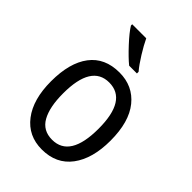

<svg xmlns="http://www.w3.org/2000/svg" viewBox="-226 -866 977 977"><g transform="rotate(45 262.5 -378.0)"><path d="M135 -766V-757Q153 -727 197 -679.5Q241 -632 273 -606H329V-618Q306 -645 279 -688.5Q252 -732 236 -766ZM263 -547Q158 -547 103 -474.5Q48 -402 48 -269Q48 -139 105 -64.5Q162 10 260 10Q364 10 420 -65Q476 -140 476 -269Q476 -404 418 -475.5Q360 -547 263 -547ZM262 -474Q390 -474 390 -269Q390 -62 262 -62Q196 -62 165.5 -116Q135 -170 135 -269Q135 -474 262 -474Z"/></g></svg>

Font: Noto Sans UI SemiCondensed
Style: Regular
Weight: 400
Width: 4
Designer: Monotype Design Team
Foundry: Monotype Imaging Inc.
Version: 1.001